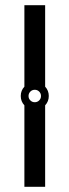

<svg xmlns="http://www.w3.org/2000/svg" viewBox="-20 -720 267 740"><path d="M74 -700V-386Q60 -371 60 -350Q60 -329 74 -314V0H154V-314Q168 -329 168 -350Q168 -371 154 -386V-700ZM97 -367Q104 -374 114 -374Q124 -374 131 -367Q138 -360 138 -350Q138 -340 131 -333Q124 -326 114 -326Q104 -326 97 -333Q90 -340 90 -350Q90 -360 97 -367Z"/></svg>

Font: Sakbunderan
Style: Regular
Weight: 400
Version: Version 1.00